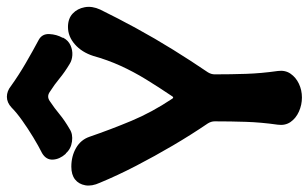

<svg xmlns="http://www.w3.org/2000/svg" viewBox="-194 -716 919 572"><g transform="rotate(-90 266.0 -429.5)"><path d="M262 10Q240 10 220 1Q200 -8 189 -24Q178 -40 181 -62Q188 -111 189.5 -156.5Q191 -202 191 -250Q191 -260 185 -270Q151 -320 119 -374.5Q87 -429 58.5 -484Q30 -539 8 -592Q-3 -616 0.5 -635.5Q4 -655 18 -666Q32 -677 56 -677Q87 -677 111.5 -663Q136 -649 145 -623Q167 -559 192.5 -498Q218 -437 258 -377Q262 -370 266 -377Q293 -417 316 -454.5Q339 -492 356.5 -530.5Q374 -569 386 -612Q397 -646 420.5 -666.5Q444 -687 472 -687Q497 -687 512 -673Q527 -659 531 -637Q535 -615 524 -591Q498 -538 468 -483Q438 -428 404.5 -374Q371 -320 337 -270Q331 -260 331 -250Q331 -202 332.5 -156.5Q334 -111 341 -62Q344 -40 333 -24Q322 -8 303 1Q284 10 262 10ZM434 -774Q452 -764 451 -742.5Q450 -721 440 -703V-701Q432 -686 417.5 -679.5Q403 -673 388 -674Q373 -675 362 -682Q337 -697 319 -712Q301 -727 279 -741Q265 -751 251 -741Q230 -727 212 -712Q194 -697 168 -682Q153 -672 131 -675Q109 -678 96 -693L94 -694Q78 -712 77 -732Q76 -752 96 -764Q118 -775 143.5 -790.5Q169 -806 193 -823Q217 -840 232 -855Q247 -869 264 -869Q281 -869 296 -857Q328 -834 365 -812.5Q402 -791 434 -774Z"/></g></svg>

Font: Winky Sans SemiBold
Style: Regular
Weight: 600
Designer: Simon Atzbach
Foundry: typofactur
Version: Version 1.205